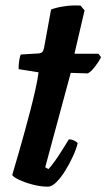

<svg xmlns="http://www.w3.org/2000/svg" viewBox="-20 -702 400 722"><path d="M160 0Q133 0 102.5 -8Q72 -16 50.5 -26.5Q29 -37 26 -44Q38 -84 50 -126Q62 -168 73.5 -209.5Q85 -251 95 -290Q105 -329 113 -364.5Q121 -400 125 -430L50 -442Q50 -461 52.5 -476Q55 -491 58 -497L124 -501Q135 -502 139.5 -507Q144 -512 146 -524L172 -666Q188 -673 219.5 -678Q251 -683 283 -681L298 -663L260 -500H350L360 -487Q351 -469 336.5 -450.5Q322 -432 310 -426L246 -428L150 -73L162 -66Q172 -76 186.5 -96.5Q201 -117 215 -139.5Q229 -162 239 -178Q249 -178 259.5 -173Q270 -168 272 -163Q267 -142 254.5 -114.5Q242 -87 225.5 -60.5Q209 -34 192 -17Q175 0 160 0Z"/></svg>

Font: Texturina Medium 12pt ExtraBold
Style: Italic
Weight: 800
Italic angle: -11°
Version: Version 1.002